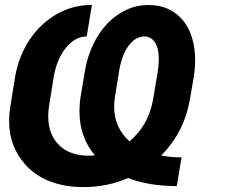

<svg xmlns="http://www.w3.org/2000/svg" viewBox="-20 -758 966 788"><path d="M322.4 9.9Q280.9 9.9 245.2 3.2Q209.5 -3.6 179.3 -16Q149.1 -28.4 124.6 -46Q100.1 -63.6 81.3 -85.6Q17.4 -158.4 17.4 -262.4Q17.4 -276.6 18.6 -291.2Q19.9 -305.8 22.4 -321L42.3 -444.6Q57.5 -529.5 102.3 -596.2Q146.3 -661.9 212.7 -699.9Q279.1 -737.9 357.2 -737.9L335.9 -608.3Q311.8 -608.7 290 -596.2Q268.1 -583.8 250.4 -561.8Q232.6 -539.8 219.8 -509.9Q207 -480.1 201 -445.3L181.1 -321Q177.9 -300.1 177.9 -280.9Q177.9 -207 221.9 -163Q266 -119 344.5 -119Q357.2 -119 369.7 -120Q306.1 -195.3 306.1 -301.1Q306.1 -315.7 307.2 -330.4Q308.2 -345.2 310.7 -360.8L328.8 -468.8Q338.8 -526.6 362.6 -576Q386.4 -625.4 420.6 -661.2Q454.9 -697.1 497.9 -717.3Q540.8 -737.6 589.5 -737.2Q635.7 -737.6 671.5 -720.7Q707.4 -703.8 731.7 -673.7Q756 -643.5 768.5 -601.9Q780.9 -560.4 780.9 -511.7Q780.9 -495 779.5 -477.6Q778.1 -460.2 775.2 -441.8L759.2 -349.4Q735.1 -213.4 641.3 -119.7Q679 -112.2 725.1 -112.2L705.6 5.7Q591.3 5.7 505.7 -27.3Q419.7 9.9 322.4 9.9ZM511.4 -177.9Q589.1 -242.9 608.3 -349.4L626.8 -460.9Q629.3 -476.2 630.5 -489.7Q631.7 -503.2 631.7 -515.6Q631.7 -560.4 615.8 -584.3Q599.8 -608.3 571.7 -608.3Q538 -608.3 509.9 -573.2Q481.9 -538 469.5 -470.2L451.7 -360.1Q448.5 -339.1 448.5 -320Q448.5 -234.7 511.4 -177.9Z"/></svg>

Font: Linik Sans
Style: Bold Italic
Weight: 700
Italic angle: 9°
Designer: Fonts by Rasmus Andersson / Changes by Cristiano Sobral with parts from Marc Monis
Foundry: rsms
Version: Version 3.020; ttfautohint (v1.6)